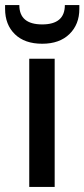

<svg xmlns="http://www.w3.org/2000/svg" viewBox="-47 -735 332 755"><path d="M68 0V-504H168V0ZM119 -563Q50 -563 11.5 -600.5Q-27 -638 -27 -700V-715H29Q29 -639 119 -639Q208 -639 208 -715H265V-700Q265 -639 226 -601Q187 -563 119 -563Z"/></svg>

Font: AWOL-DM Medium
Style: Regular
Weight: 500
Designer: Colophon Foundry, Jonny Pinhorn, Mikhail Sharanda
Foundry: Colophon Foundry
Version: Version 1.000;Glyphs 3.2.3 (3260)